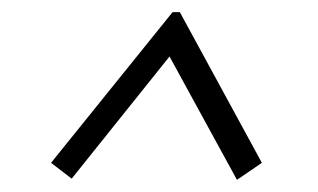

<svg xmlns="http://www.w3.org/2000/svg" viewBox="-20 -634 524 316"><path d="M259 -541 98 -340 64 -366 264 -614H276L411 -366L370 -338Z"/></svg>

Font: Bellota Light
Style: Italic
Weight: 300
Italic angle: -7.5°
Designer: Kemie Guaida
Foundry: Kemie Guaida
Version: Version 4.001